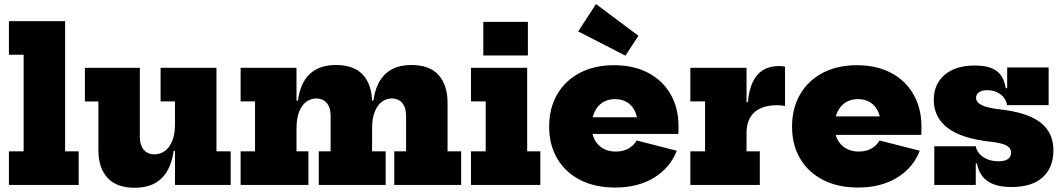

<svg xmlns="http://www.w3.org/2000/svg" viewBox="-20 -892 5124 926"><path d="M294 -162H359.5V0H23V-162H94V-628H23V-790H294Z M824 -403H754.5V-565H1024V-162H1092.5V0H824ZM654.5 -565V-231Q654.5 -193 673 -170.2Q691.5 -147.5 725 -147.5Q751 -147.5 773.5 -162.8Q796 -178 810 -210.5Q824 -243 824 -294L853.5 -164.5H817.5Q805 -76 758.5 -31.2Q712 13.5 630 13.5Q541.5 13.5 498 -34.8Q454.5 -83 454.5 -168.5V-402.5H389.5V-565Z M1881.5 0V-162H1938.5V-334Q1938.5 -372.5 1920.2 -394.8Q1902 -417 1869 -417Q1844 -417 1822.5 -401.8Q1801 -386.5 1787.8 -354.2Q1774.5 -322 1774.5 -271L1744.5 -407H1781Q1793 -492.5 1838.8 -535.5Q1884.5 -578.5 1964.5 -578.5Q2052 -578.5 2095.2 -530.2Q2138.5 -482 2138.5 -396V-162H2204V0ZM1140.5 0V-162H1210V-403H1140.5V-565H1410V-162H1467.5V0ZM1517.5 0V-162H1574.5V-334Q1574.5 -372.5 1556.2 -394.8Q1538 -417 1504.5 -417Q1480 -417 1458.2 -401.8Q1436.5 -386.5 1423.2 -354.2Q1410 -322 1410 -271L1380.5 -407H1417Q1428.5 -492.5 1474.2 -535.5Q1520 -578.5 1600.5 -578.5Q1688 -578.5 1731.2 -530.2Q1774.5 -482 1774.5 -396V-162H1840V0Z M2522.5 -162H2586V0H2251.5V-162H2322.5V-403H2251.5V-565H2522.5ZM2311 -786.5H2526V-624.5H2311Z M2854.5 -872.5 3059 -719.5 2996.5 -623.5 2768.5 -740.5ZM2947 12.5Q2849 12.5 2777.5 -24.5Q2706 -61.5 2667.2 -127.8Q2628.5 -194 2628.5 -281.5Q2628.5 -369.5 2667 -436.2Q2705.5 -503 2775.8 -540.2Q2846 -577.5 2941.5 -577.5Q3037 -577.5 3107 -540.2Q3177 -503 3214.8 -436.5Q3252.5 -370 3252.5 -281.5Q3252.5 -271 3252.2 -262.5Q3252 -254 3251.5 -246H3054.5Q3055.5 -255.5 3055.8 -265.8Q3056 -276 3056 -287.5Q3056 -326 3042.8 -354.5Q3029.5 -383 3005 -398.5Q2980.5 -414 2946 -414Q2912 -414 2886.8 -398Q2861.5 -382 2847.5 -352.2Q2833.5 -322.5 2833.5 -281.5Q2833.5 -246 2847.5 -219Q2861.5 -192 2887.5 -176.5Q2913.5 -161 2950 -161Q2985 -161 3011 -175.5Q3037 -190 3050.5 -214.5L3244 -165Q3212 -82.5 3134.5 -35Q3057 12.5 2947 12.5ZM2756 -246V-326.5H3108.5L3114.5 -246Z M3580.5 -162H3644.5V0H3309.5V-162H3380.5V-403H3309.5V-565H3580.5ZM3766 -380.5Q3758 -382.5 3749.2 -383.5Q3740.5 -384.5 3728 -384.5Q3656 -384.5 3618.2 -350.2Q3580.5 -316 3580.5 -250.5L3551 -399H3587Q3592 -457.5 3610.2 -496Q3628.5 -534.5 3660.2 -554Q3692 -573.5 3738.5 -573.5Q3746 -573.5 3752.8 -572.8Q3759.5 -572 3766 -570.5Z M4118.5 12.5Q4020.5 12.5 3949 -24.5Q3877.5 -61.5 3838.8 -127.5Q3800 -193.5 3800 -281.5Q3800 -369.5 3838.5 -436.2Q3877 -503 3947.2 -540.2Q4017.5 -577.5 4113 -577.5Q4208.5 -577.5 4278.2 -540.2Q4348 -503 4386 -436.2Q4424 -369.5 4424 -281.5Q4424 -269.5 4424 -259.8Q4424 -250 4423.5 -241.5H4226.5Q4227.5 -252 4227.8 -263.2Q4228 -274.5 4228 -287.5Q4228 -326.5 4214.8 -354.8Q4201.5 -383 4176.8 -398.5Q4152 -414 4117.5 -414Q4083.5 -414 4058.2 -398Q4033 -382 4019 -352.2Q4005 -322.5 4005 -281.5Q4005 -246 4019.2 -219Q4033.5 -192 4059.5 -176.5Q4085.5 -161 4121.5 -161Q4156.5 -161 4182.5 -175.5Q4208.5 -190 4222 -214.5L4416 -165Q4384 -82.5 4306.2 -35Q4228.5 12.5 4118.5 12.5ZM3927.5 -241.5V-330.5H4280L4286 -241.5Z M4858.5 10Q4808 10 4773.5 -2.8Q4739 -15.5 4718.8 -40.8Q4698.5 -66 4692 -103.5H4669L4686 -186.5Q4692 -154.5 4722.8 -134.2Q4753.5 -114 4795.5 -114Q4825.5 -114 4841 -124.8Q4856.5 -135.5 4856.5 -156Q4856.5 -177.5 4834.5 -190Q4812.5 -202.5 4756.5 -208.5Q4617.5 -224 4550.5 -275Q4483.5 -326 4483.5 -410.5Q4483.5 -486 4535.8 -531Q4588 -576 4681 -576Q4727 -576 4758.2 -564.8Q4789.5 -553.5 4807 -529.2Q4824.5 -505 4830.5 -466.5H4853.5L4837.5 -385Q4831 -418.5 4804.5 -437.8Q4778 -457 4742 -457Q4715.5 -457 4701.5 -447Q4687.5 -437 4687.5 -420Q4687.5 -398 4715.8 -384.5Q4744 -371 4803 -364.5Q4935.5 -349.5 4998 -301.2Q5060.5 -253 5060.5 -167Q5060.5 -84 5008.8 -37Q4957 10 4858.5 10ZM4486 0V-186.5H4686V0ZM4837.5 -385V-566.5H5037.5V-385Z"/></svg>

Font: Hepta Slab ExtraBold
Style: Regular
Weight: 800
Designer: Michael LaGattuta
Foundry: Michael LaGattuta
Version: Version 1.102